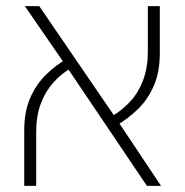

<svg xmlns="http://www.w3.org/2000/svg" viewBox="-20 -606 603 626"><path d="M459 0 190 -399 61 -586H108L361 -216L505 0ZM59 0V-181Q59 -241 78 -285.5Q97 -330 130 -362.5Q163 -395 203 -417L215 -386Q181 -367 154.5 -337.5Q128 -308 113 -268Q98 -228 98 -176V0ZM358 -196 345 -227Q379 -247 405.5 -276Q432 -305 447 -345.5Q462 -386 462 -437V-586H501V-432Q501 -372 482 -327.5Q463 -283 430.5 -251Q398 -219 358 -196Z"/></svg>

Font: Noto Sans Hebrew ExtraLight
Style: Regular
Weight: 250
Designer: Monotype Design Team
Foundry: Monotype Imaging Inc.
Version: Version 2.003